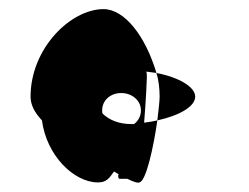

<svg xmlns="http://www.w3.org/2000/svg" viewBox="-20 -708 546 421"><path d="M47 -496C47 -478 56 -461 72 -444C82 -367 142 -308 195 -308C214 -308 220 -318 230 -332C234 -330 236 -328 240 -326C238 -321 240 -316 242 -316H259C273 -309 283 -306 285 -308C300 -308 317 -387 325 -444C316 -442 306 -440 296 -439C300 -487 302 -533 302 -538C302 -543 302 -547 301 -551C309 -550 316 -549 323 -548C299 -629 253 -688 207 -688C135 -688 47 -602 47 -496ZM204 -466C204 -488 222 -504 246 -504C269 -504 289 -488 289 -466C289 -453 283 -443 274 -436H267C241 -436 219 -445 205 -459C204 -461 204 -464 204 -466ZM323 -548C328 -532 330 -514 330 -496C330 -488 328 -468 325 -444C375 -455 408 -475 408 -496C408 -517 374 -538 323 -548Z"/></svg>

Font: Ampere
Style: UltCnd
Weight: 400
Version: Version 1